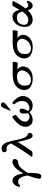

<svg xmlns="http://www.w3.org/2000/svg" viewBox="1666 -2416 951 4322"><g transform="rotate(-90 2141.0 -255.5)"><path d="M96.2 -296.9Q96.2 -314 109.1 -347.4Q122.1 -380.9 156.5 -415.5Q190.9 -450.2 236.8 -450.2Q266.6 -450.2 291.3 -435.5Q315.9 -420.9 331.5 -400.4Q347.2 -379.9 360.6 -344Q374 -308.1 381.6 -279.1Q389.2 -250 397.9 -204.1Q432.1 -268.1 476.1 -327.1Q566.9 -450.2 662.1 -450.2Q694.3 -450.2 708.3 -432.1Q722.2 -414.1 722.2 -394Q722.2 -371.1 704.6 -349.1Q687 -327.1 659.2 -323.2Q658.2 -323.2 642.6 -321.5Q627 -319.8 616 -316.9Q605 -314 585.9 -305.9Q566.9 -297.9 544.9 -280Q522.9 -262.2 500 -235.8Q471.2 -201.7 442.1 -157.7Q413.1 -113.8 410.2 -102.1V-71.8V-47.9Q410.2 12.2 402.6 81.5Q395 150.9 383.8 168.9Q363.8 199.7 329.1 200.2Q309.1 200.2 293.9 187Q278.8 173.8 278.8 150.9Q278.8 141.1 283.9 113.5Q289.1 85.9 304.4 29.5Q319.8 -26.9 342.8 -86.9Q350.6 -106.9 351.1 -113.8Q351.1 -115.7 349.6 -120.8Q348.1 -126 348.1 -129.9Q313 -321.8 215.8 -321.8Q185.1 -321.8 168.5 -315.4Q151.9 -309.1 148.4 -300.5Q145 -292 137.9 -285.4Q130.9 -278.8 119.1 -278.8Q96.2 -278.8 96.2 -296.9Z M772.5 -14.2Q772.5 -21 796.6 -53.5Q820.8 -85.9 881.3 -174.1Q941.9 -262.2 1007.8 -373Q1070.8 -479 1070.8 -487.8Q1070.8 -490.7 1066.7 -500.2Q1062.5 -509.8 1053 -524.4Q1043.5 -539.1 1031 -552Q1018.6 -564.9 999 -574Q979.5 -583 957.5 -583Q949.7 -583 938.7 -581.5Q927.7 -580.1 922.9 -580.1Q900.9 -580.1 887.7 -595Q874.5 -609.9 874.5 -629.9Q874.5 -653.8 893.6 -674.8Q912.6 -695.8 955.6 -695.8Q1003.4 -695.8 1038.6 -666Q1073.7 -636.2 1091.8 -589.1Q1109.9 -542 1125.7 -479.5Q1141.6 -417 1151.6 -358.9Q1161.6 -300.8 1180.2 -241.5Q1198.7 -182.1 1222.7 -147Q1234.9 -129.9 1245.4 -121.3Q1255.9 -112.8 1269.5 -107.9L1283.7 -103Q1310.5 -89.8 1310.5 -60.1Q1310.5 -36.1 1292.7 -15.6Q1274.9 4.9 1247.6 4.9Q1217.8 4.9 1195.3 -29.5Q1172.9 -64 1148.4 -149.9Q1139.6 -179.7 1105.5 -334Q1062.5 -254.9 985.1 -139.9Q907.7 -24.9 892.6 -8.8Q883.8 0 861.8 0H804.7Q772.5 0 772.5 -14.2Z M1447.8 -155.8Q1447.8 -295.9 1636.7 -433.1Q1666.5 -454.1 1673.8 -454.1Q1683.6 -454.1 1699.2 -421.6Q1714.8 -389.2 1714.8 -380.1Q1714.8 -371.1 1695.8 -357.9Q1564 -260.7 1563.5 -168Q1563.5 -121.1 1598.6 -93.5Q1633.8 -65.9 1677.7 -65.9H1679.7Q1717.8 -65.9 1756.8 -105Q1743.7 -142.1 1743.7 -184.1Q1743.7 -238.3 1756.8 -259.8Q1774.9 -289.6 1808.6 -290Q1828.6 -290 1842.5 -277.1Q1856.4 -264.2 1856.4 -243.2Q1856.4 -222.2 1845 -185.5Q1833.5 -148.9 1814.5 -118.2Q1807.6 -108.4 1807.6 -102.1Q1807.6 -90.8 1824.7 -78.4Q1841.8 -65.9 1865.7 -65.9Q1887.7 -65.9 1912.1 -74Q1936.5 -82 1964.1 -99.1Q1991.7 -116.2 2009.8 -151.1Q2027.8 -186 2027.8 -232.9Q2027.8 -272.9 2016.1 -307.4Q2004.4 -341.8 1991 -360.4Q1977.5 -378.9 1966.1 -394Q1954.6 -409.2 1954.6 -414.1Q1954.6 -422.9 1967.5 -438Q1980.5 -453.1 1989.5 -453.1Q1998.5 -453.1 2048.8 -401.9Q2140.6 -305.7 2140.6 -216.8Q2140.6 -135.7 2079.1 -65.4Q2017.6 4.9 1927.7 4.9Q1824.7 4.9 1775.4 -66.9Q1699.2 4.9 1600.6 4.9Q1530.8 4.9 1489.3 -42Q1447.8 -88.9 1447.8 -155.8ZM1808.6 -500Q1815.4 -517.1 1832 -557.1Q1848.6 -597.2 1863.5 -630.6Q1878.4 -664.1 1878.4 -665Q1899.4 -710.9 1939.5 -710.9Q1960.4 -710.9 1978.5 -696.5Q1996.6 -682.1 1996.6 -660.2Q1996.6 -634.3 1964.8 -605Q1831.1 -494.1 1825.7 -493.2Q1820.8 -493.2 1808.6 -500Z M2275.4 -187Q2275.4 -214.8 2283.2 -245.4Q2291 -275.9 2314.2 -312.5Q2337.4 -349.1 2373.3 -377.4Q2409.2 -405.8 2472.2 -425.3Q2535.2 -444.8 2616.2 -444.8H2889.2Q2911.1 -444.8 2911.1 -425.8Q2911.1 -418 2900.4 -356Q2897.5 -340.8 2892.8 -335.9Q2888.2 -331.1 2877.4 -331.1Q2874.5 -331.1 2817.4 -335.4Q2760.3 -339.8 2735.4 -339.8Q2806.2 -289.1 2806.2 -210.9Q2806.2 -124 2732.7 -59.1Q2659.2 5.9 2531.2 5.9Q2423.3 5.9 2349.4 -41.5Q2275.4 -88.9 2275.4 -187ZM2374 -172.9Q2374 -92.8 2407.7 -63.5Q2441.4 -34.2 2502.4 -34.2Q2550.3 -34.2 2592.3 -54.7Q2634.3 -75.2 2660.6 -106.2Q2687 -137.2 2702.1 -170.2Q2717.3 -203.1 2717.3 -231Q2717.3 -274.9 2683.3 -311.5Q2649.4 -348.1 2576.2 -348.1Q2435.1 -348.1 2388.2 -252.9Q2374 -223.6 2374 -172.9Z M2986.3 -187Q2986.3 -214.8 2994.1 -245.4Q3002 -275.9 3025.1 -312.5Q3048.3 -349.1 3084.2 -377.4Q3120.1 -405.8 3183.1 -425.3Q3246.1 -444.8 3327.1 -444.8H3600.1Q3622.1 -444.8 3622.1 -425.8Q3622.1 -418 3611.3 -356Q3608.4 -340.8 3603.8 -335.9Q3599.1 -331.1 3588.4 -331.1Q3585.4 -331.1 3528.3 -335.4Q3471.2 -339.8 3446.3 -339.8Q3517.1 -289.1 3517.1 -210.9Q3517.1 -124 3443.6 -59.1Q3370.1 5.9 3242.2 5.9Q3134.3 5.9 3060.3 -41.5Q2986.3 -88.9 2986.3 -187ZM3085 -172.9Q3085 -92.8 3118.7 -63.5Q3152.3 -34.2 3213.4 -34.2Q3261.2 -34.2 3303.2 -54.7Q3345.2 -75.2 3371.6 -106.2Q3397.9 -137.2 3413.1 -170.2Q3428.2 -203.1 3428.2 -231Q3428.2 -274.9 3394.3 -311.5Q3360.4 -348.1 3287.1 -348.1Q3146 -348.1 3099.1 -252.9Q3085 -223.6 3085 -172.9Z M3695.3 -170.9Q3695.3 -291 3763.7 -370.6Q3832 -450.2 3929.2 -450.2Q4043 -450.2 4080.1 -289.1Q4101.1 -319.8 4159.2 -429.2Q4166 -442.4 4171.6 -446.3Q4177.2 -450.2 4189.9 -450.2H4252Q4276.9 -450.2 4277.3 -437Q4277.3 -421.9 4214.1 -313Q4150.9 -204.1 4112.3 -155.8Q4140.1 -92.8 4188 -92.8Q4208 -92.8 4219 -97.9Q4230 -103 4233.2 -109.6Q4236.3 -116.2 4242.2 -121.1Q4248 -126 4259.3 -126Q4282.2 -126 4282.2 -108.9Q4282.2 -80.1 4252.7 -37.6Q4223.1 4.9 4175.3 4.9Q4102.1 4.9 4070.3 -105Q4036.1 -71.8 4014.2 -53.5Q3992.2 -35.2 3948.7 -15.1Q3905.3 4.9 3860.4 4.9Q3787.1 4.9 3741.2 -40.5Q3695.3 -85.9 3695.3 -170.9ZM3744.1 -189Q3744.1 -134.8 3776.6 -113.8Q3809.1 -92.8 3867.2 -92.8Q3933.1 -92.8 4008.3 -184.1Q4011.2 -188 4016.6 -194.6Q4022 -201.2 4023.9 -203.6Q4025.9 -206.1 4029.5 -210.4Q4033.2 -214.8 4034.2 -217.5Q4035.2 -220.2 4037.1 -223.6Q4039.1 -227.1 4039.6 -230Q4040 -232.9 4040 -235.8Q4040 -241.7 4034.2 -258.3Q4028.3 -274.9 4015.6 -296.9Q4002.9 -318.8 3976.6 -335Q3950.2 -351.1 3915 -351.1Q3864.3 -351.1 3828.1 -335Q3792 -318.8 3775.1 -292.5Q3758.3 -266.1 3751.2 -241Q3744.1 -215.8 3744.1 -189Z"/></g></svg>

Font: CMU Serif Extra
Style: BoldSlanted
Weight: 700
Italic angle: -9.46001°
Version: Version 0.7.0